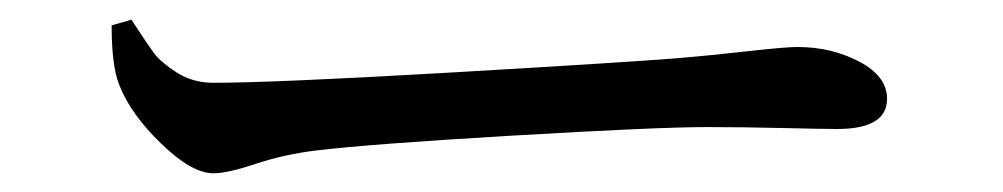

<svg xmlns="http://www.w3.org/2000/svg" viewBox="-20 -454 1040 199"><path d="M95.7 -427.7 116.2 -433.6Q132.8 -408.2 139.6 -398.9Q146.5 -389.6 163.1 -378.9Q179.7 -368.2 201.2 -368.2Q261.7 -368.2 439.9 -378.4Q618.2 -388.7 681.6 -393.6Q715.8 -396.5 754.9 -400.9Q793.9 -405.3 806.6 -405.3Q841.8 -405.3 870.6 -390.1Q899.4 -375 899.4 -351.6Q899.4 -320.3 847.7 -320.3Q833 -320.3 791 -321.3Q749 -322.3 712.9 -322.3Q662.1 -322.3 512.2 -313.5Q362.3 -304.7 306.6 -297.9Q274.4 -293.9 245.1 -284.2Q215.8 -274.4 201.2 -274.4Q178.7 -274.4 147 -305.2Q115.2 -335.9 103.5 -366.2Q95.7 -385.7 95.7 -427.7Z"/></svg>

Font: GenYoMin TW TTF Medium
Style: Regular
Weight: 500
Version: Version 1.300